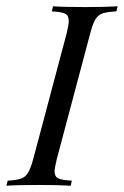

<svg xmlns="http://www.w3.org/2000/svg" viewBox="-47 -591 394 611"><path d="M126.6 -46Q126.6 -29 138.3 -23.4Q150 -17.7 181.5 -16.1L178.2 0Q141.1 -2.4 75.8 -2.4Q8.1 -2.4 -26.6 0L-22.6 -16.1Q5.6 -17.7 19.8 -22.6Q33.9 -27.4 42.3 -41.5Q50.8 -55.6 58.9 -85.5L165.3 -485.5Q171.8 -512.9 171.8 -524.2Q171.8 -541.9 160.1 -547.6Q148.4 -553.2 117.7 -554.8L121.8 -571Q154.8 -568.5 224.2 -568.5Q288.7 -568.5 327.4 -571L323.4 -554.8Q293.5 -553.2 279.4 -548.4Q265.3 -543.5 256.9 -529.8Q248.4 -516.1 240.3 -485.5L133.9 -85.5Q126.6 -54.8 126.6 -46Z"/></svg>

Font: Playfair Display SC
Style: Italic
Weight: 400
Italic angle: -14°
Designer: Claus Eggers Sørensen
Foundry: Claus Eggers Sørensen
Version: Version 1.202; ttfautohint (v1.6)